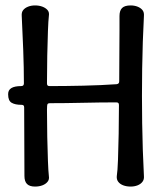

<svg xmlns="http://www.w3.org/2000/svg" viewBox="-20 -687 610 707"><path d="M109 0Q89 0 79.5 -9.5Q70 -19 70 -39Q70 -98 69.5 -165.5Q69 -233 69 -291Q69 -297 66.5 -299Q64 -301 59 -301Q36 -301 23 -308.5Q10 -316 10 -339V-341Q10 -370 58 -370Q63 -370 65.5 -372.5Q68 -375 68 -380Q68 -437 65.5 -504Q63 -571 60 -629Q59 -642 65.5 -650Q72 -658 83.5 -662.5Q95 -667 109 -667Q124 -667 136 -662.5Q148 -658 155 -650Q162 -642 160 -629Q158 -612 156.5 -572.5Q155 -533 154 -482Q153 -431 153 -380Q153 -375 155 -372.5Q157 -370 163 -370Q220 -370 286.5 -371.5Q353 -373 410 -377Q415 -378 417 -380.5Q419 -383 419 -388Q419 -438 419.5 -487Q420 -536 420 -574Q420 -612 420 -628Q420 -648 429.5 -657.5Q439 -667 461 -667Q475 -667 486.5 -662.5Q498 -658 504.5 -650Q511 -642 510 -629Q505 -534 503.5 -434Q502 -334 503.5 -234Q505 -134 510 -38Q511 -26 504.5 -17.5Q498 -9 486.5 -4.5Q475 0 461 0Q446 0 434 -4.5Q422 -9 415.5 -17.5Q409 -26 410 -38Q413 -57 414.5 -99Q416 -141 417 -194.5Q418 -248 418 -300Q418 -305 416 -307.5Q414 -310 408 -310Q351 -310 285 -308.5Q219 -307 163 -307Q157 -307 155 -303.5Q153 -300 153 -283Q153 -233 154 -183Q155 -133 156.5 -94.5Q158 -56 160 -38Q162 -26 155 -17.5Q148 -9 136 -4.5Q124 0 109 0Z"/></svg>

Font: Winky Sans Light
Style: Regular
Weight: 300
Designer: Simon Atzbach
Foundry: typofactur
Version: Version 1.205